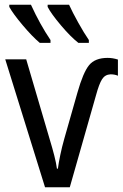

<svg xmlns="http://www.w3.org/2000/svg" viewBox="-20 -786 515 806"><path d="M19 -766V-757Q35 -728 75 -680.5Q115 -633 147 -606H192V-618Q148 -683 110 -766ZM180 -766V-757Q195 -728 235.5 -680Q276 -632 309 -606H353V-618Q333 -647 308.5 -691Q284 -735 270 -766ZM305 -397 250 -204Q240 -169 233 -135Q226 -101 223 -78H219Q216 -101 208 -132.5Q200 -164 189 -200L90 -537H2L169 0H273L383 -386Q396 -434 408.5 -453.5Q421 -473 444 -474Q462 -474 475 -468V-536Q453 -543 432 -543Q379 -543 354 -512.5Q329 -482 305 -397Z"/></svg>

Font: Noto Sans UI SemiCondensed
Style: Regular
Weight: 400
Width: 4
Designer: Monotype Design Team
Foundry: Monotype Imaging Inc.
Version: 1.001